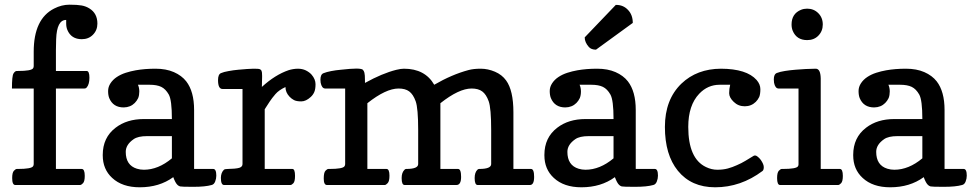

<svg xmlns="http://www.w3.org/2000/svg" viewBox="-20 -793 4164 823"><path d="M45.4 0Q32.2 0 32.2 -29.8Q32.2 -53.2 39.6 -61Q46.9 -68.8 52.2 -68.8H57.1Q113.8 -68.8 121.6 -80.1Q124.5 -84 124.5 -89.8V-413.6H31.2Q31.2 -467.3 37.8 -478Q44.4 -488.8 52.2 -488.8H57.1Q113.8 -488.8 121.6 -500Q124.5 -503.9 124.5 -509.8V-571.3Q124.5 -711.9 211.9 -756.3Q244.1 -772.9 277.8 -772.9Q311.5 -772.9 330.1 -769.5Q348.6 -766.1 363.3 -756.8Q397.5 -735.8 397.5 -691.9Q397.5 -663.1 377.9 -643.6Q359.4 -625 330.6 -625Q285.2 -625 268.6 -665Q263.7 -677.2 263.7 -691.9V-707.5H263.2Q223.6 -707.5 220.7 -625Q219.7 -601.6 219.7 -578.1V-488.8H351.1Q363.3 -488.8 363.3 -460Q363.3 -431.6 351.6 -418Q348.1 -413.6 342.3 -413.6H219.7V-68.8H330.1Q343.3 -68.8 343.3 -39.1Q343.3 -15.6 335.9 -7.8Q328.6 0 323.2 0Z M571.3 -429.7Q577.1 -417 577.1 -400.9Q577.1 -384.8 572.3 -372.6Q566.4 -360.4 557.6 -351.6Q539.1 -333 510.3 -332.5Q464.8 -332.5 448.2 -372.6Q443.4 -384.8 443.4 -402.8Q443.4 -420.4 453.6 -436Q463.9 -451.7 480.7 -462.9Q497.6 -474.1 518.8 -481Q540 -487.8 562 -491.7Q600.6 -498.5 646.5 -498.5Q691.9 -498.5 725.3 -483.9Q758.8 -469.2 778.3 -444.3Q812 -400.9 812 -321.3V-68.8H894Q907.2 -68.8 907.2 -40Q907.2 -27.3 902.3 -14.9Q897.5 -2.4 887.2 0Q859.9 7.8 809.1 7.8Q757.8 7.8 752 6.1Q746.1 4.4 741.2 0Q731.9 -8.3 722.7 -33.7Q663.1 9.8 579.1 9.8Q503.9 9.8 460.9 -30.3Q420.4 -67.4 420.4 -127.4V-128.9Q420.4 -203.6 475.6 -245.6Q523.9 -282.7 596.2 -282.7H716.8Q716.8 -364.3 703.4 -387.9Q689.9 -411.6 671.1 -420.7Q652.3 -429.7 621.1 -429.7ZM596.7 -65.4Q658.2 -65.4 716.8 -114.3V-209.5H610.4Q571.3 -209.5 552.7 -196.3Q519 -172.9 519 -142.1Q519 -84.5 566.9 -69.8Q581.1 -65.4 596.7 -65.4Z M1103.5 -462.4 1103 -442.9Q1103 -437 1102.8 -431.2Q1102.5 -425.3 1102.5 -420.4Q1159.7 -472.7 1217.3 -492.2Q1235.8 -498 1255.9 -498.5H1256.8Q1275.9 -498.5 1291 -491.2Q1306.6 -483.4 1315.9 -472.7Q1332.5 -453.1 1332.5 -432.1Q1332.5 -410.6 1327.1 -398.4Q1321.8 -386.2 1312 -377.4Q1291.5 -358.4 1271.5 -358.4Q1251 -358.4 1240.2 -364Q1229.5 -369.6 1221.2 -378.4Q1203.6 -397 1203.6 -419.9Q1175.3 -406.7 1160.6 -389.6Q1146 -372.6 1136.2 -357.9L1114.7 -324.7V-68.8H1233.4Q1244.6 -68.8 1244.6 -39.1Q1244.6 -15.1 1237.5 -7.6Q1230.5 0 1224.6 0H940.4Q926.8 0 926.8 -30.8Q927.2 -53.2 939.9 -65.4Q943.8 -68.8 957 -68.8Q970.2 -68.8 984.1 -70.1Q998 -71.3 1005.9 -73.7Q1019.5 -78.1 1019.5 -89.8V-411.6H933.6Q914.6 -411.6 914.6 -449.7Q914.6 -474.1 927 -479.5Q939.5 -484.9 959.5 -488.3Q980 -492.2 1001.5 -494.1Q1042.5 -498 1066.4 -498.5H1070.3Q1090.3 -498.5 1094.2 -496.1Q1099.1 -494.1 1101.1 -489.3Q1103.5 -484.4 1103.5 -468.3Z M2256.3 -68.8Q2269.5 -68.8 2269.5 -34.7Q2269.5 0 2251.5 0H2027.3Q2014.6 0 2014.6 -29.8Q2014.6 -53.7 2026.4 -65.4Q2029.8 -68.8 2033.7 -68.8H2034.7Q2085.4 -68.8 2085.4 -89.8V-234.9Q2085.4 -329.6 2074.7 -359.1Q2064 -388.7 2047.1 -401.1Q2030.3 -413.6 2001.5 -413.6Q1947.3 -413.6 1867.7 -350.6V-68.8H1943.4Q1956.5 -68.8 1956.5 -34.7Q1956.5 0 1936.5 0H1714.4Q1701.7 0 1701.7 -28.8V-30.8Q1701.7 -53.2 1713.9 -65.4Q1717.3 -68.8 1720.7 -68.8H1721.7Q1772.5 -68.8 1772.5 -89.8V-234.9Q1772.5 -329.6 1761.7 -359.1Q1751 -388.7 1734.1 -401.1Q1717.3 -413.6 1688.5 -413.6Q1634.3 -413.6 1554.7 -350.6V-68.8H1636.7Q1649.4 -68.8 1649.4 -40Q1649.4 -16.1 1641.8 -8.1Q1634.3 0 1629.4 0H1381.3Q1367.7 0 1367.7 -27.8Q1367.7 -53.2 1375 -61Q1382.3 -68.8 1387.7 -68.8H1392.6Q1448.7 -68.8 1456.5 -80.1Q1459.5 -84 1459.5 -89.8V-413.6H1373.5Q1359.4 -414.1 1354.5 -438.5Q1353.5 -445.3 1353.5 -451.2Q1353.5 -474.1 1366.5 -479.2Q1379.4 -484.4 1399.4 -488.3Q1419.4 -492.2 1441.4 -494.1Q1485.4 -499 1507.3 -499H1509.3Q1530.8 -498.5 1535.2 -494.1Q1540 -489.3 1542 -481.4Q1544.4 -473.1 1544.4 -446.8V-437.5Q1618.2 -478.5 1678.7 -493.7Q1698.2 -498.5 1711.4 -498.5Q1801.8 -498.5 1841.3 -429.7Q1917 -473.6 1988.3 -492.7Q2009.8 -498.5 2040.5 -498.5Q2071.3 -498.5 2101.6 -485.6Q2131.8 -472.7 2149.4 -448.2Q2180.7 -405.3 2180.7 -311.5V-68.8Z M2464.4 -429.7Q2470.2 -417 2470.2 -400.9Q2470.2 -384.8 2465.3 -372.6Q2459.5 -360.4 2450.7 -351.6Q2432.1 -333 2403.3 -332.5Q2357.9 -332.5 2341.3 -372.6Q2336.4 -384.8 2336.4 -402.8Q2336.4 -420.4 2346.7 -436Q2356.9 -451.7 2373.8 -462.9Q2390.6 -474.1 2411.9 -481Q2433.1 -487.8 2455.1 -491.7Q2493.7 -498.5 2539.6 -498.5Q2585 -498.5 2618.4 -483.9Q2651.9 -469.2 2671.4 -444.3Q2705.1 -400.9 2705.1 -321.3V-68.8H2787.1Q2800.3 -68.8 2800.3 -40Q2800.3 -27.3 2795.4 -14.9Q2790.5 -2.4 2780.3 0Q2752.9 7.8 2702.1 7.8Q2650.9 7.8 2645 6.1Q2639.2 4.4 2634.3 0Q2625 -8.3 2615.7 -33.7Q2556.2 9.8 2472.2 9.8Q2397 9.8 2354 -30.3Q2313.5 -67.4 2313.5 -127.4V-128.9Q2313.5 -203.6 2368.7 -245.6Q2417 -282.7 2489.3 -282.7H2609.9Q2609.9 -364.3 2596.4 -387.9Q2583 -411.6 2564.2 -420.7Q2545.4 -429.7 2514.2 -429.7ZM2489.7 -65.4Q2551.3 -65.4 2609.9 -114.3V-209.5H2503.4Q2464.4 -209.5 2445.8 -196.3Q2412.1 -172.9 2412.1 -142.1Q2412.1 -84.5 2460 -69.8Q2474.1 -65.4 2489.7 -65.4ZM2534.7 -580.1Q2514.2 -580.1 2503.9 -591.8Q2486.3 -611.8 2486.3 -632.8L2619.6 -772H2621.1Q2651.4 -772 2671.4 -751Q2692.4 -729.5 2692.4 -694.8Z M3109.9 -429.7H3064.5Q3013.7 -429.7 2977.1 -391.1Q2930.2 -341.8 2930.2 -249Q2930.2 -113.3 3005.9 -77.1Q3029.8 -65.4 3054.7 -65.4Q3079.6 -65.4 3099.6 -70.8Q3119.6 -76.2 3138.7 -85Q3158.2 -93.3 3175.8 -104L3210.4 -125Q3212.4 -126.5 3217.3 -126.5Q3221.7 -126.5 3228.5 -120.8Q3235.4 -115.2 3241.2 -107.4Q3253.9 -88.9 3253.9 -76.7Q3253.9 -64.5 3248.5 -60.1Q3155.3 9.8 3045.4 9.8Q2943.4 9.8 2885.7 -61Q2830.1 -129.4 2830.1 -249Q2830.1 -366.2 2900.9 -434.6Q2967.3 -498 3070.3 -498.5Q3180.7 -498 3223.1 -450.2Q3239.3 -431.6 3239.3 -410.6Q3239.3 -389.6 3234.4 -377.4Q3228.5 -365.2 3219.7 -356.4Q3200.2 -337.4 3172.4 -337.4Q3144.5 -337.4 3125 -356.4Q3105.5 -375 3105.5 -393.6Q3105.5 -412.1 3109.9 -429.7Z M3439.9 -621.1Q3394.5 -621.1 3377.9 -661.1Q3373 -673.3 3373 -688Q3373 -734.4 3413.6 -751Q3425.8 -755.9 3439.9 -755.9Q3468.3 -755.9 3487.5 -736.6Q3506.8 -717.3 3506.8 -688Q3506.8 -659.2 3487.3 -639.6Q3468.8 -621.1 3439.9 -621.1ZM3323.7 0Q3311 0 3311 -29.8Q3311 -53.2 3318.4 -61Q3325.7 -68.8 3331.1 -68.8H3335.9Q3393.1 -68.8 3400.4 -80.1Q3402.8 -83.5 3402.8 -88.4V-413.6H3316.9Q3302.7 -414.1 3297.9 -438.5Q3296.9 -445.3 3296.9 -452.6Q3296.9 -475.1 3310.1 -480.2Q3323.2 -485.4 3344.7 -488.8Q3366.2 -492.2 3389.6 -494.1Q3434.6 -498 3476.1 -498.5H3476.6Q3497.1 -498.5 3498 -457V-68.8H3580.1Q3592.8 -68.8 3592.8 -39.1Q3592.8 -15.6 3585.4 -7.8Q3578.1 0 3572.8 0Z M3788.1 -429.7Q3793.9 -417 3793.9 -400.9Q3793.9 -384.8 3789.1 -372.6Q3783.2 -360.4 3774.4 -351.6Q3755.9 -333 3727.1 -332.5Q3681.6 -332.5 3665 -372.6Q3660.2 -384.8 3660.2 -402.8Q3660.2 -420.4 3670.4 -436Q3680.7 -451.7 3697.5 -462.9Q3714.4 -474.1 3735.6 -481Q3756.8 -487.8 3778.8 -491.7Q3817.4 -498.5 3863.3 -498.5Q3908.7 -498.5 3942.1 -483.9Q3975.6 -469.2 3995.1 -444.3Q4028.8 -400.9 4028.8 -321.3V-68.8H4110.8Q4124 -68.8 4124 -40Q4124 -27.3 4119.1 -14.9Q4114.3 -2.4 4104 0Q4076.7 7.8 4025.9 7.8Q3974.6 7.8 3968.8 6.1Q3962.9 4.4 3958 0Q3948.7 -8.3 3939.5 -33.7Q3879.9 9.8 3795.9 9.8Q3720.7 9.8 3677.7 -30.3Q3637.2 -67.4 3637.2 -127.4V-128.9Q3637.2 -203.6 3692.4 -245.6Q3740.7 -282.7 3813 -282.7H3933.6Q3933.6 -364.3 3920.2 -387.9Q3906.7 -411.6 3887.9 -420.7Q3869.1 -429.7 3837.9 -429.7ZM3813.5 -65.4Q3875 -65.4 3933.6 -114.3V-209.5H3827.1Q3788.1 -209.5 3769.5 -196.3Q3735.8 -172.9 3735.8 -142.1Q3735.8 -84.5 3783.7 -69.8Q3797.9 -65.4 3813.5 -65.4Z"/></svg>

Font: Copse
Style: Regular
Weight: 400
Version: Version 1.000